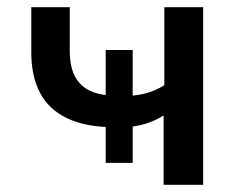

<svg xmlns="http://www.w3.org/2000/svg" viewBox="-20 -514 670 534"><path d="M435 0V-193Q410 -177 382 -169Q354 -161 325 -160L349 -178V-61H274V-178L302 -160Q220 -160 168 -184.5Q116 -209 91.5 -255.5Q67 -302 67 -368V-494H174V-374Q174 -329 188.5 -301.5Q203 -274 231.5 -261Q260 -248 303 -248L274 -236V-375H349V-236L326 -247Q356 -247 383.5 -254Q411 -261 437 -277V-494H545V0Z"/></svg>

Font: Nunito Sans 9pt SemiBold
Style: Regular
Weight: 600
Version: Version 3.101;gftools[0.9.27]